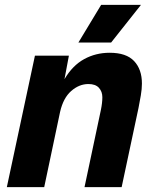

<svg xmlns="http://www.w3.org/2000/svg" viewBox="-20 -766 640 786"><path d="M8 0 123 -538H262L244 -442Q277 -498 324.5 -524Q372 -550 429 -550Q497 -550 529 -516Q561 -482 561 -424Q561 -402 556.5 -375.5Q552 -349 547 -324L478 0H326L393 -316Q399 -345 399 -368Q399 -391 385 -406.5Q371 -422 342 -422Q304 -422 271.5 -393.5Q239 -365 226 -308L161 0ZM301 -592 394 -746H557L435 -592Z"/></svg>

Font: Geist Mono ExtraBold
Style: Italic
Weight: 800
Italic angle: -12°
Monospace: yes
Designer: Basement.studio, Andrés Briganti, Mateo Zaragoza
Foundry: Basement.studio, Vercel, Andrés Briganti, Guido Ferreyra, Mateo Zaragoza
Version: Version 1.500; ttfautohint (v1.8.4.7-5d5b)